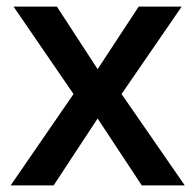

<svg xmlns="http://www.w3.org/2000/svg" viewBox="-20 -560 591 580"><path d="M202.1 -275.9 21 -540H151.9L274.9 -351.1L398.9 -540H528.8L347.2 -275.9L538.1 0H408.2L274.9 -202.1L142.1 0H12.2Z"/></svg>

Font: f1_58959          
Style: Regular
Weight: 600
Foundry: Ascender Corporation
Version: Version 1.10